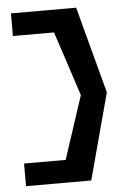

<svg xmlns="http://www.w3.org/2000/svg" viewBox="-52 -678 506 786"><g transform="rotate(-5 201.0 -285.0)"><path d="M23 -23V70H291L386 -284L291 -640H23V-547H192L279 -282L194 -23Z"/></g></svg>

Font: Charger Pro
Style: ExBdExt
Weight: 400
Designer: Jasper
Foundry: Cannot Into Space Fonts
Version: Version 1.09